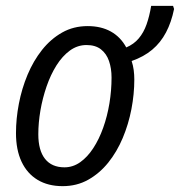

<svg xmlns="http://www.w3.org/2000/svg" viewBox="-20 -634 621 663"><path d="M196.3 8.8Q146 8.8 109.9 -12.9Q73.7 -34.7 54.4 -75.7Q35.2 -116.7 35.2 -174.3Q35.2 -224.1 45.2 -276.1Q55.2 -328.1 75.2 -376Q95.2 -423.8 125.2 -461.7Q155.3 -499.5 194.6 -521.7Q233.9 -543.9 282.7 -543.9Q329.1 -543.9 362.8 -525.1Q396.5 -506.3 416 -470.2Q442.4 -481.4 459.2 -501.5Q476.1 -521.5 486.1 -549.8Q496.1 -578.1 502 -613.8H577.6L581.1 -603Q571.8 -557.1 553.2 -522Q534.7 -486.8 505.6 -462.4Q476.6 -438 434.6 -423.3Q439.5 -408.2 441.7 -392.1Q443.8 -376 443.8 -359.4Q443.8 -309.1 433.8 -257.1Q423.8 -205.1 403.8 -157.5Q383.8 -109.9 353.8 -72.5Q323.7 -35.2 284.4 -13.2Q245.1 8.8 196.3 8.8ZM202.6 -56.2Q231.9 -56.2 257.1 -74Q282.2 -91.8 302.2 -122.6Q322.3 -153.3 336.4 -193.1Q350.6 -232.9 357.9 -277.3Q365.2 -321.8 365.2 -366.2Q365.2 -397.9 356.4 -423.3Q347.7 -448.7 328.6 -463.6Q309.6 -478.5 278.8 -478.5Q247.6 -478.5 221.4 -459.5Q195.3 -440.4 175 -408.2Q154.8 -376 140.9 -335.7Q127 -295.4 119.6 -252.7Q112.3 -210 112.3 -170.4Q112.3 -114.7 135.5 -85.4Q158.7 -56.2 202.6 -56.2Z"/></svg>

Font: Open Sans SemiCondensed
Style: Italic
Weight: 400
Width: 4
Italic angle: -12°
Designer: Monotype Design Team
Foundry: Monotype Imaging Inc.
Version: Version 3.000